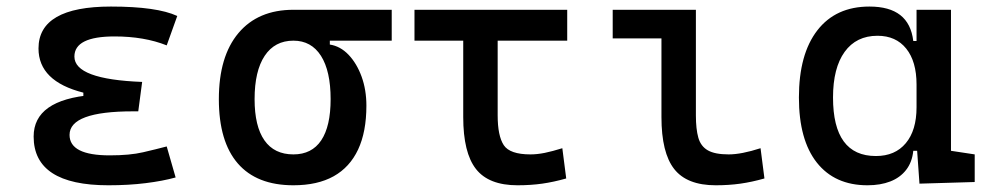

<svg xmlns="http://www.w3.org/2000/svg" viewBox="-20 -547 2970 577"><path d="M305.7 9.8Q81.1 9.8 81.1 -136.7Q81.1 -247.1 257.8 -261.7L407.2 -300.8L395.5 -212.4H379.9Q189 -212.4 189 -141.6Q189 -80.1 309.6 -80.1Q370.1 -80.1 409.9 -89.4Q449.7 -98.6 481 -106.9L507.8 -13.7Q468.8 -2.9 417.7 3.4Q366.7 9.8 305.7 9.8ZM230.5 -212.4V-268.6Q95.7 -302.7 95.7 -401.4Q95.7 -527.3 313.5 -527.3Q451.7 -527.3 512.7 -499L481 -410.6Q413.6 -437.5 324.2 -437.5Q203.6 -437.5 203.6 -377Q203.6 -308.6 407.2 -300.8L395.5 -212.4Z M861.8 9.8Q751.5 9.8 694.6 -55.9Q637.7 -121.6 637.7 -249Q637.7 -377.4 696.5 -447.5Q755.4 -517.6 861.8 -517.6L971.2 -486.8V-413.1Q1002.9 -408.2 1027.6 -382.3Q1052.2 -356.4 1066.7 -316.7Q1081.1 -276.9 1081.1 -229.5Q1081.1 -150.9 1056.2 -97.7Q1031.2 -44.4 982.7 -17.3Q934.1 9.8 861.8 9.8ZM861.8 -83Q917 -83 945.3 -125.2Q973.6 -167.5 973.6 -249Q973.6 -333.5 944.6 -379.2Q915.5 -424.8 861.8 -424.8Q805.7 -424.8 775.4 -379.2Q745.1 -333.5 745.1 -249Q745.1 -167.5 774.7 -125.2Q804.2 -83 861.8 -83ZM861.8 -424.8V-517.6H1157.2V-424.8Z M1535.2 9.8Q1448.7 9.8 1410.4 -39.1Q1372.1 -87.9 1372.1 -195.3V-517.6H1475.6V-200.2Q1475.6 -138.7 1493.9 -110.8Q1512.2 -83 1574.2 -83Q1594.2 -83 1617.2 -87.6Q1640.1 -92.3 1669.9 -101.6L1681.6 -10.7Q1644 0 1609.4 4.9Q1574.7 9.8 1535.2 9.8ZM1225.6 -424.8V-517.6H1684.6V-424.8Z M2130.9 9.8Q2044.4 9.8 2006.1 -39.1Q1967.8 -87.9 1967.8 -195.3V-517.6H2071.3V-200.2Q2071.3 -159.2 2078.6 -133.3Q2085.9 -107.4 2107.2 -95.2Q2128.4 -83 2169.9 -83Q2208 -83 2265.6 -101.6L2277.3 -10.7Q2239.7 0 2205.1 4.9Q2170.4 9.8 2130.9 9.8ZM1821.3 -431.6V-517.6H1976.6V-431.6Z M2586.9 9.8Q2488.8 9.8 2434.8 -58.3Q2380.9 -126.5 2380.9 -253.9Q2380.9 -384.3 2436.3 -455.8Q2491.7 -527.3 2592.8 -527.3Q2652.8 -527.3 2685.5 -501.7Q2718.3 -476.1 2724.6 -423.8H2764.6L2734.4 -293Q2734.4 -362.3 2703.4 -400.9Q2672.4 -439.5 2617.2 -439.5Q2553.2 -439.5 2518.3 -391.1Q2483.4 -342.8 2483.4 -253.9Q2483.4 -78.1 2612.3 -78.1Q2669.9 -78.1 2702.1 -116.7Q2734.4 -155.3 2734.4 -224.6V-252L2769.5 -93.8H2724.6Q2721.2 -59.6 2703.1 -36.4Q2685.1 -13.2 2655.5 -1.7Q2626 9.8 2586.9 9.8ZM2743.2 4.9 2734.4 -119.1V-239.3L2837.9 -210V-93.8L2909.2 -83V0ZM2734.4 -146.5V-517.6H2837.9V-175.8Z"/></svg>

Font: Cascadia Mono PL
Style: Regular
Weight: 400
Monospace: yes
Designer: Aaron Bell
Foundry: Saja Typeworks
Version: Version 2102.003